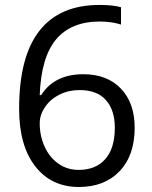

<svg xmlns="http://www.w3.org/2000/svg" viewBox="-20 -744 612 774"><path d="M57.1 -305.2Q57.1 -515.6 138.9 -619.9Q220.7 -724.1 380.9 -724.1Q436 -724.1 467.8 -714.8V-645Q430.2 -657.2 381.8 -657.2Q267.1 -657.2 206.5 -585.7Q146 -514.2 140.1 -360.8H146Q199.7 -444.8 315.9 -444.8Q412.1 -444.8 467.5 -386.7Q522.9 -328.6 522.9 -229Q522.9 -117.7 462.2 -54Q401.4 9.8 297.9 9.8Q187 9.8 122.1 -73.5Q57.1 -156.7 57.1 -305.2ZM296.9 -59.1Q366.2 -59.1 404.5 -102.8Q442.9 -146.5 442.9 -229Q442.9 -299.8 407.2 -340.3Q371.6 -380.9 300.8 -380.9Q256.8 -380.9 220.2 -362.8Q183.6 -344.7 161.9 -313Q140.1 -281.2 140.1 -247.1Q140.1 -196.8 159.7 -153.3Q179.2 -109.9 215.1 -84.5Q251 -59.1 296.9 -59.1Z"/></svg>

Font: f0_4961  
Style: Regular
Weight: 400
Foundry: Ascender Corporation
Version: Version 1.10